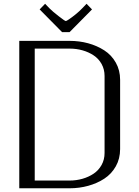

<svg xmlns="http://www.w3.org/2000/svg" viewBox="-20 -1011 748 1031"><path d="M353.5 -838.4H313.5L192.9 -960.4L222.2 -990.7L245.1 -966.8Q260.7 -950.7 294.7 -924.3Q328.6 -897.9 333.5 -897.9Q336.4 -897.9 351.1 -907.7Q365.7 -917.5 386.5 -934.3Q407.2 -951.2 421.9 -966.8L444.8 -990.7L474.1 -960.4ZM354 -41.5Q389.6 -41.5 422.9 -51Q456.1 -60.5 482.7 -78.4Q509.3 -96.2 525.4 -125Q541.5 -153.8 541.5 -189.5V-603Q541.5 -638.7 525.6 -667.2Q509.8 -695.8 482.9 -713.6Q456.1 -731.4 423.1 -740.7Q390.1 -750 354 -750H166.5V-41.5ZM354 0H83.5V-791.5H354Q406.2 -791.5 453.6 -778.6Q501 -765.6 539.8 -740.7Q578.6 -715.8 601.8 -674.8Q625 -633.8 625 -582.5V-210.4Q625 -158.7 601.8 -117.7Q578.6 -76.7 540 -51.5Q501.5 -26.4 453.6 -13.2Q405.8 0 354 0Z"/></svg>

Font: Resagnicto
Style: Regular
Weight: 500
Version: Version 0.9991